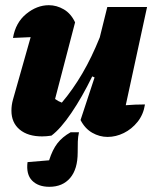

<svg xmlns="http://www.w3.org/2000/svg" viewBox="-20 -519 604 739"><path d="M290 -57 344 -221 335 -225Q296 -145 254.5 -84Q213 -23 178 3Q159 6 142 6Q87 6 55.5 -20.5Q24 -47 24 -93Q24 -115 30 -136L98 -376Q64 -374 30 -373Q40 -432 81 -465.5Q122 -499 168 -499Q198 -499 225.5 -483Q253 -467 269 -433L192 -138Q204 -129 218 -124Q261 -175 297 -236.5Q333 -298 364 -375L393 -492H546L464 -114Q500 -117 538 -117Q532 -78 509.5 -50Q487 -22 456.5 -7Q426 8 394 8Q363 8 335 -8Q307 -24 290 -57ZM170 200Q127 200 103.5 176Q80 152 86 105L169 98Q182 57 201 32.5Q220 8 252 -10H284Q280 8 279.5 26Q279 44 279 68Q279 132 250 166Q221 200 170 200Z"/></svg>

Font: Piazzolla ExtraBold
Style: Italic
Weight: 800
Italic angle: -11.3°
Designer: Juan Pablo del Peral
Foundry: Huerta Tipografica
Version: Version 1.330